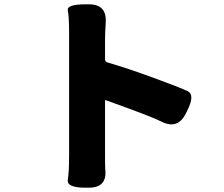

<svg xmlns="http://www.w3.org/2000/svg" viewBox="-20 -821 1040 892"><path d="M377 51Q289 51 295 14Q301 -23 301 -100V-671Q301 -744 295 -772.5Q289 -801 379 -801H392Q478 -801 471 -715V-711Q468 -671 468 -631V-546Q468 -534 479 -531Q569 -505 693.5 -459.5Q818 -414 852.5 -397Q887 -380 849 -305L843 -293Q805 -218 730 -256Q686 -279 473 -355Q468 -357 468 -352V-100Q468 -48 469 -35Q479 51 392 51Z"/></svg>

Font: Resource Han Rounded KR Heavy
Style: Regular
Weight: 900
Designer: Cyano Hao (round all glyphs); Ryoko NISHIZUKA 西塚涼子 (kana, bopomofo & ideographs); Paul D. Hunt (Latin, Greek & Cyrillic)
Foundry: Cyano Hao
Version: 0.990